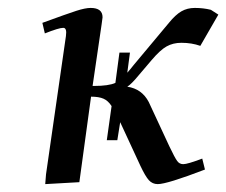

<svg xmlns="http://www.w3.org/2000/svg" viewBox="-20 -464 576 489"><path d="M87.9 -405.8Q151.9 -429.2 174.6 -436.5Q197.3 -443.8 210.9 -443.8Q241.2 -443.8 241.2 -419.9Q241.2 -418.9 238.8 -401.9L215.8 -245.1H219.2Q256.8 -245.1 273.9 -252.9L284.2 -330.1H311L304.2 -278.8Q306.6 -281.2 312.3 -288.3Q317.9 -295.4 320.8 -298.8L410.2 -405.8Q426.8 -426.3 441.9 -435.1Q457 -443.8 476.1 -443.8Q498 -443.8 517.1 -439L536.1 -426.8L490.2 -347.2Q468.3 -355 441.9 -355Q420.9 -355 404.5 -345.9Q388.2 -336.9 366.2 -311L333 -272Q314.5 -249.5 304.2 -243.2Q341.3 -237.8 358.9 -204.1L411.1 -91.8Q425.3 -62 431.2 -54Q437 -45.9 446.8 -45.9Q457.5 -45.9 495.1 -60.1L502 -32.2Q405.3 4.9 381.8 4.9Q368.2 4.9 359.1 -5.1Q350.1 -15.1 337.9 -41L286.1 -152.8L278.8 -106.9H252L264.2 -193.8Q255.4 -207.5 243.7 -212.6Q231.9 -217.8 211.9 -217.8L182.1 0L95.2 4.9L97.2 -20L147.9 -372.1Q150.9 -393.1 141.1 -393.1Q129.9 -393.1 94.2 -378.9Z"/></svg>

Font: Dehuti
Style: Bold-Italic
Weight: 700
Version: Version 1.2